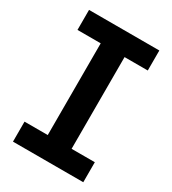

<svg xmlns="http://www.w3.org/2000/svg" viewBox="-178 -823 823 918"><g transform="rotate(30 234.0 -363.5)"><path d="M39.8 0ZM427.9 0H39.8V-110.4H168V-616.8H39.8V-727.3H427.9V-616.8H299.7V-110.4H427.9Z"/></g></svg>

Font: Linik Sans SemiBold
Style: Regular
Weight: 600
Designer: Fonts by Rasmus Andersson / Changes by Cristiano Sobral with parts from Marc Monis
Foundry: rsms
Version: Version 3.020; ttfautohint (v1.6)